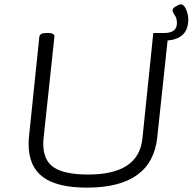

<svg xmlns="http://www.w3.org/2000/svg" viewBox="-20 -853 882 879"><path d="M378 6Q242 6 176.5 -42.5Q111 -91 111 -194Q111 -202 111.5 -211Q112 -220 113 -230L160 -684Q162 -702 192 -702H200Q231 -702 229 -684L180 -225Q179 -217 178.5 -209.5Q178 -202 178 -195Q178 -119 226.5 -86.5Q275 -54 384 -54Q615 -54 632 -219L680 -684Q682 -702 712 -702H720Q751 -702 749 -684L700 -225Q676 6 378 6ZM678 -667 682 -702H732Q790 -702 790 -747Q790 -770 780 -783.5Q770 -797 770 -806Q770 -815 785 -824Q800 -833 808 -833Q822 -833 832 -810Q842 -787 842 -764Q842 -667 728 -667Z"/></svg>

Font: Asap Expanded Expanded Light
Style: Italic
Weight: 300
Width: 7
Italic angle: -6°
Designer: Pablo Cosgaya
Foundry: Omnibus-Type
Version: Version 3.001; ttfautohint (v1.8.4.7-5d5b)